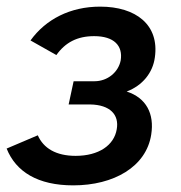

<svg xmlns="http://www.w3.org/2000/svg" viewBox="-24 -551 547 579"><path d="M197 8C319 8 417 -48 432 -145C442 -208 417 -256 358 -275C406 -293 437 -332 443 -378C457 -476 386 -531 278 -531C188 -531 114 -493 68 -429L146 -385C173 -423 209 -442 260 -442C320 -442 347 -413 340 -369C333 -333 300 -306 261 -306H198L183 -236H248C308 -235 336 -205 328 -161C320 -113 274 -81 204 -81C145 -81 107 -104 90 -143L-4 -103C24 -33 90 8 197 8Z"/></svg>

Font: FIGSv2-sans-serif SmBold Italic
Style: Regular
Weight: 600
Italic angle: -12°
Designer: Matt McInerney, Pablo Impallari, Rodrigo Fuenzalida
Foundry: Matt McInerney, Pablo Impallari, Rodrigo Fuenzalida
Version: Version 4.020;hotconv 1.0.109;makeotfexe 2.5.65596